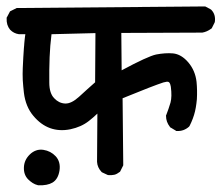

<svg xmlns="http://www.w3.org/2000/svg" viewBox="-34 -589 677 587"><path d="M293.9 -54.7 279.3 -61.5 277.3 -62.5 275.9 -64Q270 -70.3 266.6 -77.9Q263.2 -85.4 262.7 -94.2V-94.7L263.7 -241.7Q251 -229.5 237.8 -219.2Q226.1 -210 211.9 -203.6Q197.8 -197.3 181.2 -193.8Q147.9 -187 119.1 -197.3Q90.8 -207.5 67.9 -234.9Q44.4 -262.7 39.1 -305.2Q38.1 -314.9 37.1 -324.7Q36.1 -334.5 35.6 -344Q35.2 -353.5 35.2 -362.8Q35.2 -372.1 35.6 -380.9Q37.1 -415.5 39.1 -442.4Q39.6 -446.3 39.8 -449.7Q40 -453.1 40.3 -456.8Q40.5 -460.4 41 -463.9Q41.5 -467.3 41.7 -470.7Q42 -474.1 42.5 -477.5Q43 -481 43.5 -484.4H25.4H24.4H23.9Q7.8 -486.8 -2.9 -498L-3.4 -498.5Q-14.6 -512.2 -13.7 -532.7V-535.2L-12.7 -536.6L-4.9 -551.3L-3.4 -554.2L-0.5 -555.7L15.1 -563.5L17.1 -564.5H19.5L590.8 -569.3H593.3L595.2 -568.4L609.9 -560.5L611.3 -559.6L612.8 -558.1Q625.5 -544.4 623 -523.4L622.6 -521.5L622.1 -520L614.3 -504.4L613.3 -502.4L611.3 -501Q598.6 -491.7 584.5 -489.3H584H583L336.9 -488.3L337.9 -374Q418 -417 443.4 -422.4Q471.2 -427.7 494.6 -425.8Q520.5 -423.3 542 -397.9Q563 -373 566.9 -338.9Q567.4 -332.5 567.9 -325.9Q568.4 -319.3 568.4 -312.7Q568.4 -306.2 568.4 -299.3Q568.4 -292.5 567.9 -285.6Q567.4 -278.8 566.4 -272Q564.9 -260.3 562.3 -248.8Q559.6 -237.3 555.4 -226.3Q551.3 -215.3 545.9 -204.6L544.9 -203.1L543.9 -201.7Q527.8 -187.5 507.3 -188.5H504.9L502.9 -189.9L488.3 -198.7L486.3 -199.7L485.4 -201.2Q473.6 -216.3 473.6 -234.4V-236.3L474.6 -238.3Q478 -247.1 481.2 -256.3Q484.4 -265.6 487.3 -275.4Q492.2 -293.5 488.3 -323.7Q487.8 -327.1 486.8 -330.1Q484.9 -336.9 481 -338.6Q477.1 -340.3 465.3 -336.9Q435.1 -327.1 340.8 -288.6L342.8 -85.9V-83.5L341.8 -81.5L334 -65.9L333 -64L331.5 -63Q327.6 -60.1 323.7 -57.9Q319.8 -55.7 315.4 -54.7Q311 -53.7 306.4 -53.5Q301.8 -53.2 296.9 -53.7L294.9 -54.2ZM81.5 -22.9Q73.2 -24.9 65.9 -29.5Q58.6 -34.2 52.2 -40.5Q38.1 -54.7 39.1 -77.6Q40 -100.1 57.1 -116.7Q61.5 -121.1 66.2 -124Q70.8 -127 76.2 -128.9Q81.5 -130.9 87.2 -131.3Q92.8 -131.8 98.6 -130.9Q121.1 -127.4 136.2 -111.3Q151.9 -94.2 147.9 -67.4Q143.6 -41 126.5 -30.8Q110.8 -21.5 83.5 -22.5H82.5ZM256.8 -337.4 257.8 -487.8 123.5 -484.4Q119.1 -449.7 117.7 -414.1Q116.2 -374 116.7 -336.9Q116.7 -319.8 120.6 -307.9Q124.5 -295.9 131.8 -288.6Q146 -273.4 165 -272.5Q184.1 -271.5 208.5 -293.9Q220.7 -305.2 233.2 -316.4Q245.6 -327.6 256.8 -337.4Z"/></svg>

Font: NaikaiFont
Style: Bold
Weight: 700
Version: Version 1.89